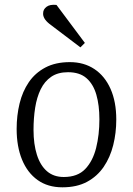

<svg xmlns="http://www.w3.org/2000/svg" viewBox="-20 -785 567 819"><path d="M246 14Q184 14 140.5 -17Q97 -48 74 -104Q51 -160 51 -235Q51 -292 63.5 -343.5Q76 -395 103 -434.5Q130 -474 173.5 -497Q217 -520 278 -520Q338 -520 382.5 -490.5Q427 -461 451.5 -406Q476 -351 476 -275Q476 -218 463 -166Q450 -114 422.5 -73.5Q395 -33 351.5 -9.5Q308 14 246 14ZM252 -30Q311 -30 343.5 -64Q376 -98 390 -154Q404 -210 404 -276Q404 -336 391 -381Q378 -426 349 -451.5Q320 -477 270 -477Q227 -477 198.5 -457.5Q170 -438 153.5 -404Q137 -370 130 -325.5Q123 -281 123 -231Q123 -170 137.5 -124.5Q152 -79 180.5 -54.5Q209 -30 252 -30ZM342 -602 323 -583 191 -683Q176 -695 169.5 -706.5Q163 -718 164 -729Q164 -745 178.5 -756Q193 -767 221 -764Z"/></svg>

Font: Literata 24pt Light
Style: Italic
Weight: 300
Italic angle: -2°
Designer: Latin by Veronika Burian and Jose Scaglione. Greek by Irene Vlachou. Cyrillic by Vera Evstafieva
Foundry: TypeTogether
Version: Version 3.103;gftools[0.9.29]